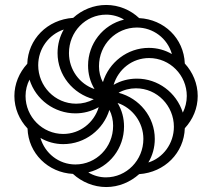

<svg xmlns="http://www.w3.org/2000/svg" viewBox="-20 -744 856 774"><path d="M408 10C459 10 505 -10 541 -42C644 -49 722 -128 725 -227C758 -263 777 -308 777 -357C777 -407 757 -453 725 -488C721 -590 641 -666 541 -671C506 -704 459 -724 408 -724C357 -724 310 -704 275 -672C170 -665 93 -585 90 -487C57 -451 38 -405 38 -357C38 -307 58 -261 91 -226C94 -126 174 -48 274 -43C310 -10 358 10 408 10ZM361 -385C301 -405 258 -463 258 -530C258 -616 325 -685 408 -685C433 -685 459 -678 480 -665C394 -644 335 -567 335 -480C335 -447 343 -415 361 -385ZM395 -413C384 -432 379 -455 379 -477C379 -565 448 -633 532 -633C597 -633 655 -590 673 -526C646 -542 614 -551 580 -551C493 -551 419 -492 395 -413ZM287 -326C201 -326 134 -397 134 -481C134 -548 177 -605 237 -625C221 -597 212 -565 212 -530C212 -441 274 -366 358 -344C336 -332 312 -326 287 -326ZM717 -290C691 -372 616 -427 532 -427C499 -427 467 -419 438 -402C457 -465 513 -510 581 -510C665 -510 733 -441 733 -357C733 -333 727 -310 717 -290ZM235 -204C151 -204 83 -273 83 -357C83 -381 89 -404 99 -423C124 -342 200 -287 284 -287C316 -287 348 -295 378 -312C359 -249 302 -204 235 -204ZM578 -89C595 -117 604 -150 604 -184C604 -273 542 -348 458 -370C479 -382 504 -388 528 -388C614 -388 681 -317 681 -233C681 -165 637 -107 578 -89ZM407 -29C382 -29 357 -36 336 -49C422 -70 480 -147 480 -234C480 -267 472 -299 454 -329C514 -309 558 -251 558 -184C558 -98 490 -29 407 -29ZM284 -81C217 -81 161 -126 143 -188C170 -172 202 -163 235 -163C323 -163 397 -222 421 -301C431 -282 436 -259 436 -237C436 -149 367 -81 284 -81Z"/></svg>

Font: Noto Sans Armenian SemiCondensed
Style: Regular
Weight: 400
Width: 4
Designer: Monotype Design Team
Foundry: Monotype Imaging Inc.
Version: Version 2.008